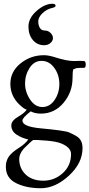

<svg xmlns="http://www.w3.org/2000/svg" viewBox="-20 -709 475 1019"><path d="M214 -469Q178 -469 154.5 -496.5Q131 -524 131 -568Q131 -612 172.5 -649.5Q214 -687 255 -689H257Q275 -689 275 -679Q275 -671 261 -668Q228 -661 205.5 -639Q183 -617 183 -596Q183 -575 191.5 -561Q200 -547 217.5 -547Q235 -547 248 -534.5Q261 -522 261 -507Q261 -492 247.5 -480.5Q234 -469 214 -469ZM82 134Q82 185 116.5 217.5Q151 250 210 250Q269 250 313 210Q357 170 357 109Q357 84 332.5 67Q308 50 274 43.5Q240 37 179 34H156Q144 42 106 80Q82 108 82 134ZM269.5 -178Q295 -215 295 -263.5Q295 -312 268 -349Q241 -386 201 -386Q161 -386 137 -348.5Q113 -311 113 -266Q113 -221 139.5 -181Q166 -141 205 -141Q244 -141 269.5 -178ZM373 -385 405 -386Q417 -386 426 -385Q435 -384 435 -366.5Q435 -349 426 -349Q389 -349 384 -347Q379 -345 376 -343.5Q373 -342 369 -341Q365 -330 365 -295Q365 -220 317 -163Q269 -106 197 -106Q165 -106 143 -118Q99 -84 99 -69Q99 -37 195 -28Q325 -16 347.5 -6Q370 4 388 15Q418 34 418 77Q418 157 345.5 223.5Q273 290 196.5 290Q120 290 65.5 263Q11 236 11 176Q11 145 26.5 122.5Q42 100 78.5 77Q115 54 130 31Q96 24 68 5.5Q40 -13 40 -44Q40 -63 63 -81Q69 -85 82 -93Q109 -109 122 -127Q108 -130 84 -153Q35 -199 35 -264Q35 -329 89 -372.5Q143 -416 213 -416Q238 -416 272 -405Q335 -385 373 -385Z"/></svg>

Font: EB Garamond
Style: Regular
Weight: 400
Version: Version 0.012